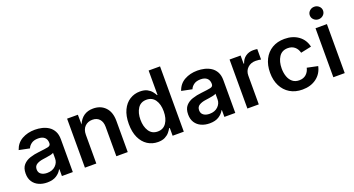

<svg xmlns="http://www.w3.org/2000/svg" viewBox="-49 -1381 3702 2010"><g transform="rotate(-20 1802.0 -375.5)"><path d="M219.7 11.2Q168 11.2 126.5 -7.6Q85 -26.4 61 -63Q37.1 -99.6 37.1 -153.3Q37.1 -214.8 67.1 -248.8Q97.2 -282.7 144.8 -298.1Q192.4 -313.5 245.1 -318.8Q316.4 -326.7 348.1 -333.3Q379.9 -339.8 379.9 -368.2V-370.6Q379.9 -410.6 355.5 -432.9Q331.1 -455.1 284.7 -455.1Q236.8 -455.1 208.5 -434.1Q180.2 -413.1 170.4 -386.2L52.7 -410.2Q76.7 -482.4 139.4 -517.6Q202.1 -552.7 284.2 -552.7Q322.8 -552.7 362.1 -543.7Q401.4 -534.7 434.1 -513.4Q466.8 -492.2 486.8 -455.8Q506.8 -419.4 506.8 -364.7V0H385.3V-75.2H380.4Q362.3 -40 322.8 -14.4Q283.2 11.2 219.7 11.2ZM252.4 -83Q311 -83 345.9 -116.7Q380.9 -150.4 380.9 -195.8V-260.3Q372.1 -253.4 349.6 -248.3Q327.1 -243.2 302 -239.5Q276.9 -235.8 260.3 -233.4Q217.3 -227.5 188.7 -210Q160.2 -192.4 160.2 -154.8Q160.2 -119.6 186 -101.3Q211.9 -83 252.4 -83Z M768.6 -319.8V0H641.6V-545.9H761.7L763.2 -437Q812 -552.7 932.1 -552.7Q1016.6 -552.7 1067.6 -499Q1118.7 -445.3 1118.7 -347.2V0H991.7V-327.6Q991.7 -382.3 963.4 -413.6Q935.1 -444.8 885.3 -444.8Q834.5 -444.8 801.5 -412.1Q768.6 -379.4 768.6 -319.8Z M1454.6 9.8Q1390.1 9.8 1339.1 -23.2Q1288.1 -56.2 1258.8 -119.1Q1229.5 -182.1 1229.5 -272Q1229.5 -362.8 1259.3 -425.5Q1289.1 -488.3 1340.1 -520.5Q1391.1 -552.7 1454.1 -552.7Q1502.9 -552.7 1533.9 -536.4Q1564.9 -520 1583 -497.3Q1601.1 -474.6 1610.8 -455.6H1616.2V-727.5H1743.2V0H1618.7V-86.4H1610.8Q1600.6 -66.9 1582 -44.4Q1563.5 -22 1532.5 -6.1Q1501.5 9.8 1454.6 9.8ZM1489.3 -94.7Q1551.3 -94.7 1585 -143.8Q1618.7 -192.9 1618.7 -272.5Q1618.7 -352.1 1585.2 -400.1Q1551.8 -448.2 1489.3 -448.2Q1424.8 -448.2 1392.1 -398.4Q1359.4 -348.6 1359.4 -272.5Q1359.4 -195.8 1392.3 -145.3Q1425.3 -94.7 1489.3 -94.7Z M2029.8 11.2Q1978 11.2 1936.5 -7.6Q1895 -26.4 1871.1 -63Q1847.2 -99.6 1847.2 -153.3Q1847.2 -214.8 1877.2 -248.8Q1907.2 -282.7 1954.8 -298.1Q2002.4 -313.5 2055.2 -318.8Q2126.5 -326.7 2158.2 -333.3Q2189.9 -339.8 2189.9 -368.2V-370.6Q2189.9 -410.6 2165.5 -432.9Q2141.1 -455.1 2094.7 -455.1Q2046.9 -455.1 2018.6 -434.1Q1990.2 -413.1 1980.5 -386.2L1862.8 -410.2Q1886.7 -482.4 1949.5 -517.6Q2012.2 -552.7 2094.2 -552.7Q2132.8 -552.7 2172.1 -543.7Q2211.4 -534.7 2244.1 -513.4Q2276.9 -492.2 2296.9 -455.8Q2316.9 -419.4 2316.9 -364.7V0H2195.3V-75.2H2190.4Q2172.4 -40 2132.8 -14.4Q2093.3 11.2 2029.8 11.2ZM2062.5 -83Q2121.1 -83 2156 -116.7Q2190.9 -150.4 2190.9 -195.8V-260.3Q2182.1 -253.4 2159.7 -248.3Q2137.2 -243.2 2112.1 -239.5Q2086.9 -235.8 2070.3 -233.4Q2027.3 -227.5 1998.8 -210Q1970.2 -192.4 1970.2 -154.8Q1970.2 -119.6 1996.1 -101.3Q2022 -83 2062.5 -83Z M2451.7 0V-545.9H2574.7V-454.6H2580.6Q2595.2 -502 2631.8 -527.6Q2668.5 -553.2 2715.3 -553.2Q2739.7 -553.2 2761.7 -549.8V-433.1Q2753.9 -435.1 2736.3 -437.3Q2718.8 -439.5 2701.7 -439.5Q2648.4 -439.5 2613.5 -406.5Q2578.6 -373.5 2578.6 -321.3V0Z M3063.5 11.2Q2983.9 11.2 2925.3 -24.2Q2866.7 -59.6 2834.7 -122.8Q2802.7 -186 2802.7 -270Q2802.7 -355 2834.7 -418.7Q2866.7 -482.4 2925.3 -517.6Q2983.9 -552.7 3063.5 -552.7Q3154.8 -552.7 3218 -507.1Q3281.2 -461.4 3298.8 -381.3L3180.2 -356.4Q3169.9 -398.9 3140.1 -424.3Q3110.4 -449.7 3064.5 -449.7Q2998 -449.7 2965.1 -398.4Q2932.1 -347.2 2932.1 -270.5Q2932.1 -220.2 2946.8 -179.7Q2961.4 -139.2 2990.7 -115.5Q3020 -91.8 3064.5 -91.8Q3111.3 -91.8 3141.4 -118.4Q3171.4 -145 3181.6 -189L3300.3 -164.1Q3282.7 -82.5 3219.2 -35.6Q3155.8 11.2 3063.5 11.2Z M3409.2 0V-545.9H3536.1V0ZM3472.7 -623Q3442.4 -623 3420.7 -643.3Q3398.9 -663.6 3398.9 -692.9Q3398.9 -721.7 3420.7 -741.9Q3442.4 -762.2 3472.7 -762.2Q3503.4 -762.2 3525.1 -741.9Q3546.9 -721.7 3546.9 -692.9Q3546.9 -663.6 3525.1 -643.3Q3503.4 -623 3472.7 -623Z"/></g></svg>

Font: Inter SemiBold
Style: Regular
Weight: 600
Designer: Rasmus Andersson
Foundry: rsms
Version: Version 4.001;git-9221beed3